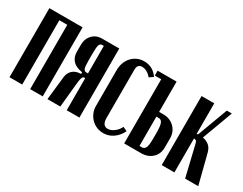

<svg xmlns="http://www.w3.org/2000/svg" viewBox="-63 -843 1510 1192"><g transform="rotate(30 692.0 -247.0)"><path d="M269 -495V0H179V-461H122V0H31V-495Z M532 0H441V-230H436Q426 -230 421 -220Q416 -210 413 -183L395 0H303L321 -165Q324 -198 345 -218.5Q366 -239 406 -240V-252Q359 -259 336.5 -283.5Q314 -308 314 -346V-396Q314 -439 340.5 -467Q367 -495 408 -495H532ZM404 -334Q404 -292 409.5 -278Q415 -264 429 -264H441V-461H429Q415 -461 409.5 -446.5Q404 -432 404 -389Z M585 -370Q585 -399 594 -423.5Q603 -448 619.5 -466Q636 -484 658.5 -494Q681 -504 707 -504Q770 -504 807 -450L779 -431Q766 -448 748 -458Q730 -468 713 -468Q679 -468 679 -428V-82Q679 -27 719 -27Q740 -27 763 -44Q786 -61 798 -87L828 -73Q810 -35 778 -12.5Q746 10 708 10Q682 10 659.5 0.5Q637 -9 620.5 -26Q604 -43 594.5 -65.5Q585 -88 585 -114Z M975 -278Q999 -278 1019 -269.5Q1039 -261 1053.5 -246.5Q1068 -232 1076 -212.5Q1084 -193 1084 -171V-103Q1084 -58 1053.5 -29Q1023 0 974 0H853V-460H807V-495H943V-278ZM994 -158Q994 -207 986 -225.5Q978 -244 961 -244H943V-34H960Q977 -34 985.5 -50Q994 -66 994 -115Z M1237 -222Q1233 -237 1227 -240Q1221 -243 1213 -243V0H1122V-495H1213V-277H1222L1303 -495H1339L1258 -276Q1284 -272 1303.5 -256Q1323 -240 1331 -208L1384 0H1290Z"/></g></svg>

Font: Moniqa ExtBd Cond Paragraph
Style: Regular
Weight: 800
Width: 3
Designer: Rajesh Rajput
Foundry: Rajesh Rajput
Version: Version 1.000